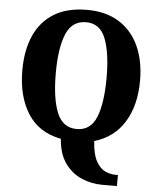

<svg xmlns="http://www.w3.org/2000/svg" viewBox="-62 -778 884 1069"><g transform="rotate(5 380.0 -243.5)"><path d="M549 238Q490 238 434.5 214.5Q379 191 341.5 139Q304 87 298 3Q173 -21 112 -117.5Q51 -214 51 -359Q51 -470 87 -552Q123 -634 196.5 -679.5Q270 -725 382 -725Q487 -725 560 -679.5Q633 -634 671 -551.5Q709 -469 709 -358Q709 -220 651.5 -126.5Q594 -33 484 -1Q489 74 510.5 112Q532 150 561 163Q590 176 617 176H632V238ZM381 -59Q459 -59 490.5 -138Q522 -217 522 -358Q522 -499 490.5 -577.5Q459 -656 382 -656Q303 -656 270.5 -577.5Q238 -499 238 -358Q238 -217 270.5 -138Q303 -59 381 -59Z"/></g></svg>

Font: Noto Serif Armenian SemiCondensed ExtraBold
Style: Regular
Weight: 800
Width: 4
Designer: Monotype Design Team
Foundry: Monotype Imaging Inc.
Version: Version 2.008; ttfautohint (v1.8.4.7-5d5b)